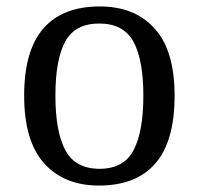

<svg xmlns="http://www.w3.org/2000/svg" viewBox="-20 -566 617 596"><path d="M287 10Q179 10 117 -59Q55 -128 55 -269Q55 -409 114.5 -477.5Q174 -546 290 -546Q398 -546 460 -477.5Q522 -409 522 -269Q522 -128 462.5 -59Q403 10 287 10ZM289 -42Q364 -42 394.5 -99.5Q425 -157 425 -269Q425 -381 394 -437Q363 -493 288 -493Q213 -493 182.5 -437Q152 -381 152 -269Q152 -157 183 -99.5Q214 -42 289 -42Z"/></svg>

Font: Noto Serif Grantha
Style: Regular
Weight: 400
Designer: Monotype Design Team
Foundry: Monotype Imaging Inc.
Version: Version 2.004; ttfautohint (v1.8.4.7-5d5b)